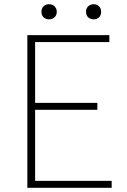

<svg xmlns="http://www.w3.org/2000/svg" viewBox="-20 -893 602 913"><path d="M110 0H511V-33H147V-371H443V-404H147V-693H500V-726H110ZM213 -801C233 -801 250 -814 250 -837C250 -859 233 -873 213 -873C193 -873 177 -859 177 -837C177 -814 193 -801 213 -801ZM426 -801C445 -801 461 -814 461 -837C461 -859 445 -873 426 -873C405 -873 389 -859 389 -837C389 -814 405 -801 426 -801Z"/></svg>

Font: Harano Aji Gothic ExtraLight
Style: Regular
Weight: 250
Foundry: Masamichi Hosoda
Version: HaranoAjiGothic-ExtraLight version 20230610;ttx 4.39.4